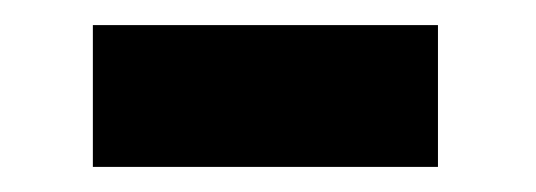

<svg xmlns="http://www.w3.org/2000/svg" viewBox="-20 -381 427 153"><path d="M329 -248V-361H54V-248Z"/></svg>

Font: Asimov
Style: Regular
Weight: 500
Designer: Google
Version: Version 2.000980; 2014